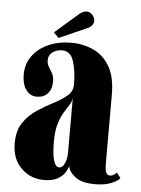

<svg xmlns="http://www.w3.org/2000/svg" viewBox="-50 -696 546 746"><g transform="rotate(5 223.0 -323.0)"><path d="M149.5 11Q97 11 60.5 -24.5Q24 -60 24 -121.5Q24 -170.5 45 -201.8Q66 -233 97.5 -253.8Q129 -274.5 160.2 -290.5Q191.5 -306.5 212.5 -324.2Q233.5 -342 233.5 -368.5Q233.5 -422 221.2 -459.5Q209 -497 176.5 -497Q155 -497 139.2 -485.5Q123.5 -474 123.5 -454Q123.5 -439.5 130.5 -428.5Q137.5 -417.5 144.5 -404.8Q151.5 -392 151.5 -372Q151.5 -343 135.8 -326Q120 -309 93.5 -309Q67.5 -309 51.5 -331Q35.5 -353 35.5 -391Q35.5 -431.5 58 -462.8Q80.5 -494 120 -511.8Q159.5 -529.5 209.5 -529.5Q256 -529.5 295.8 -511.2Q335.5 -493 359.5 -452Q383.5 -411 383.5 -342V-76.5Q383.5 -50 388.2 -39.2Q393 -28.5 403 -28.5Q411.5 -28.5 418.8 -33.5Q426 -38.5 429.5 -42.5L445 -22Q438 -11.5 412.5 -0.8Q387 10 349 10Q297 10 271.5 -9.5Q246 -29 242.5 -52Q241 -43 232.2 -28Q223.5 -13 203.8 -1Q184 11 149.5 11ZM204.5 -43Q217.5 -43 225.5 -61.2Q233.5 -79.5 233.5 -101V-316.5Q232 -302.5 223 -288.5Q214 -274.5 202.8 -256Q191.5 -237.5 183.2 -210Q175 -182.5 175 -141Q175 -43 204.5 -43ZM157.5 -543.5 138.5 -564 230 -643.5Q244.5 -655.5 257.5 -655.5Q267 -655.5 274.5 -650.2Q282 -645 286 -637.5Q290.5 -630 290.5 -622Q290.5 -613 284.2 -604.5Q278 -596 264 -590.5Z"/></g></svg>

Font: Imbue 50pt Black
Style: Regular
Weight: 900
Designer: Tyler Finck
Foundry: Etcetera Type Company
Version: Version 1.102; ttfautohint (v1.8.3)